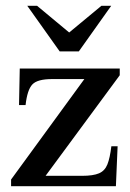

<svg xmlns="http://www.w3.org/2000/svg" viewBox="-20 -640 446 660"><path d="M391.6 -381.3 136.7 -35.6H262.2Q300.3 -35.6 320.3 -44.2Q340.3 -52.7 349.1 -74.7Q357.9 -96.7 362.8 -137.2H384.3L378.4 0H18.1V-22.9L270 -368.2H159.2Q108.4 -368.2 91.1 -349.6Q73.7 -331.1 67.9 -278.8H45.4L47.9 -404.3H391.6ZM362.3 -620.1 251 -463.4H185.1L73.7 -620.1H107.4L217.8 -528.3L328.6 -620.1Z"/></svg>

Font: Scheherazade New Medium
Style: Regular
Weight: 500
Designer: SIL International
Foundry: SIL International
Version: Version 4.000